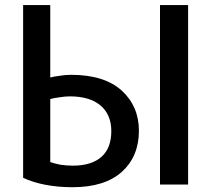

<svg xmlns="http://www.w3.org/2000/svg" viewBox="-20 -744 853 774"><path d="M738.3 0Q738.3 -180.7 738.3 -723.6Q710 -723.6 625 -723.6Q625 -543 625 0Q653.3 0 738.3 0ZM540 -216.8Q540 -315.4 470.7 -378.9Q400.4 -442.4 266.6 -442.4Q244.1 -442.4 220.7 -438.5Q196.3 -435.5 182.6 -431.6Q182.6 -529.3 182.6 -723.6Q155.3 -723.6 73.2 -723.6Q73.2 -549.8 73.2 -27.3Q112.3 -8.8 163.1 1Q213.9 10.7 272.5 10.7Q401.4 10.7 470.7 -50.8Q540 -113.3 540 -216.8ZM428.7 -215.8Q428.7 -147.5 389.6 -112.3Q349.6 -76.2 273.4 -76.2Q247.1 -76.2 222.7 -80.1Q198.2 -85 182.6 -90.8Q182.6 -175.8 182.6 -344.7Q195.3 -348.6 218.8 -351.6Q242.2 -355.5 261.7 -355.5Q341.8 -355.5 385.7 -318.4Q428.7 -281.2 428.7 -215.8Z"/></svg>

Font: DaxlinePro-Medium
Style: Medium
Weight: 400
Designer: Hans Reichel
Version: Version 7.502; 2006